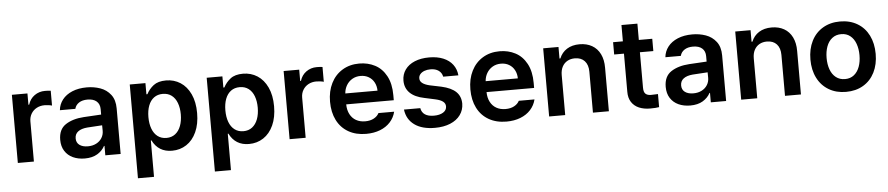

<svg xmlns="http://www.w3.org/2000/svg" viewBox="-46 -973 6885 1488"><g transform="rotate(-5 3396.5 -229.0)"><path d="M59.6 -530.3H180.7V-442.4H186.5Q200.2 -487.3 235.8 -512.7Q271.5 -538.1 317.4 -538.1Q344.7 -538.1 362.3 -535.2V-419.9Q354 -422.9 336.9 -425.3Q319.8 -427.7 304.7 -427.7Q270.5 -427.7 243.2 -413.1Q215.8 -398.4 200.2 -372.1Q184.6 -345.7 184.6 -312.5V0H59.6Z M599.6 -309.6Q684.1 -315.4 735.4 -317.4V-359.4Q735.4 -398.9 710.4 -420.7Q685.5 -442.4 639.6 -442.4Q599.1 -442.4 573.2 -425.3Q547.4 -408.2 540 -378.9H419.9Q424.3 -424.3 452.1 -460.2Q480 -496.1 528.8 -516.6Q577.6 -537.1 642.6 -537.1Q698.2 -537.1 747.3 -519.8Q796.4 -502.4 827.9 -461.7Q859.4 -420.9 859.4 -354.5V0H740.2V-73.2H736.3Q716.8 -36.1 677.7 -12.7Q638.7 10.7 580.1 10.7Q528.8 10.7 488.5 -7.8Q448.2 -26.4 425.3 -62.5Q402.3 -98.6 402.3 -149.4Q402.3 -231.4 457.8 -267.8Q513.2 -304.2 599.6 -309.6ZM612.3 -81.1Q648.9 -81.1 677.2 -95.7Q705.6 -110.4 720.9 -135.5Q736.3 -160.6 736.3 -190.4L735.8 -233.9L619.1 -226.6Q573.2 -222.7 547.9 -203.6Q522.5 -184.6 522.5 -150.4Q522.5 -116.7 546.9 -98.9Q571.3 -81.1 612.3 -81.1Z M976.6 -530.3H1098.6V-443.4H1106.4Q1126.5 -482.4 1161.6 -509.8Q1196.8 -537.1 1258.8 -537.1Q1320.8 -537.1 1370.4 -505.4Q1419.9 -473.6 1448.7 -412.1Q1477.5 -350.6 1477.5 -264.6Q1477.5 -179.2 1449.2 -117.2Q1420.9 -55.2 1371.3 -22.7Q1321.8 9.8 1258.8 9.8Q1153.3 9.8 1106.4 -84H1101.6V199.2H976.6ZM1224.6 -92.8Q1264.6 -92.8 1293 -114.7Q1321.3 -136.7 1335.9 -175.8Q1350.6 -214.8 1350.6 -265.6Q1350.6 -315.4 1336.2 -354Q1321.8 -392.6 1293.5 -414.1Q1265.1 -435.5 1224.6 -435.5Q1184.6 -435.5 1156.2 -414.6Q1127.9 -393.6 1113.3 -355.2Q1098.6 -316.9 1098.6 -265.6Q1098.6 -213.9 1113.3 -174.8Q1127.9 -135.7 1156.2 -114.3Q1184.6 -92.8 1224.6 -92.8Z M1575.2 -530.3H1697.3V-443.4H1705.1Q1725.1 -482.4 1760.3 -509.8Q1795.4 -537.1 1857.4 -537.1Q1919.4 -537.1 1969 -505.4Q2018.6 -473.6 2047.4 -412.1Q2076.2 -350.6 2076.2 -264.6Q2076.2 -179.2 2047.9 -117.2Q2019.5 -55.2 1970 -22.7Q1920.4 9.8 1857.4 9.8Q1752 9.8 1705.1 -84H1700.2V199.2H1575.2ZM1823.2 -92.8Q1863.3 -92.8 1891.6 -114.7Q1919.9 -136.7 1934.6 -175.8Q1949.2 -214.8 1949.2 -265.6Q1949.2 -315.4 1934.8 -354Q1920.4 -392.6 1892.1 -414.1Q1863.8 -435.5 1823.2 -435.5Q1783.2 -435.5 1754.9 -414.6Q1726.6 -393.6 1711.9 -355.2Q1697.3 -316.9 1697.3 -265.6Q1697.3 -213.9 1711.9 -174.8Q1726.6 -135.7 1754.9 -114.3Q1783.2 -92.8 1823.2 -92.8Z M2173.8 -530.3H2294.9V-442.4H2300.8Q2314.5 -487.3 2350.1 -512.7Q2385.7 -538.1 2431.6 -538.1Q2459 -538.1 2476.6 -535.2V-419.9Q2468.3 -422.9 2451.2 -425.3Q2434.1 -427.7 2418.9 -427.7Q2384.8 -427.7 2357.4 -413.1Q2330.1 -398.4 2314.5 -372.1Q2298.8 -345.7 2298.8 -312.5V0H2173.8Z M2511.2 -261.7Q2511.2 -343.3 2542.5 -405.5Q2573.7 -467.8 2630.6 -502.4Q2687.5 -537.1 2762.2 -537.1Q2829.6 -537.1 2884.5 -508.3Q2939.5 -479.5 2971.9 -419.2Q3004.4 -358.9 3004.4 -269.5V-230.5H2634.3Q2634.8 -186 2651.9 -153.6Q2668.9 -121.1 2699.2 -104Q2729.5 -86.9 2770 -86.9Q2809.6 -86.9 2837.4 -102.1Q2865.2 -117.2 2877.4 -141.6H2999.5Q2988.3 -95.7 2957 -61.3Q2925.8 -26.9 2877.7 -8.1Q2829.6 10.7 2769 10.7Q2689.9 10.7 2631.6 -22.7Q2573.2 -56.2 2542.2 -117.7Q2511.2 -179.2 2511.2 -261.7ZM2885.3 -315.4Q2884.8 -351.6 2869.6 -379.9Q2854.5 -408.2 2827.1 -424.3Q2799.8 -440.4 2764.2 -440.4Q2727.5 -440.4 2699 -423.6Q2670.4 -406.7 2653.8 -378.2Q2637.2 -349.6 2634.8 -315.4Z M3308.1 -444.3Q3281.7 -444.3 3260.5 -436.3Q3239.3 -428.2 3227.5 -413.8Q3215.8 -399.4 3216.3 -381.8Q3214.8 -339.4 3291.5 -321.3L3381.3 -302.7Q3457 -285.6 3493.7 -250.5Q3530.3 -215.3 3530.8 -158.2Q3530.3 -108.4 3502.4 -70.1Q3474.6 -31.7 3423.6 -10.5Q3372.6 10.7 3304.2 10.7Q3204.1 10.7 3145.3 -32Q3086.4 -74.7 3076.7 -151.4H3203.6Q3209.5 -117.7 3235.1 -100.8Q3260.7 -84 3304.2 -84Q3349.1 -84 3376.5 -101.1Q3403.8 -118.2 3403.8 -147.5Q3403.8 -170.4 3385 -185.3Q3366.2 -200.2 3326.7 -209L3241.7 -227.5Q3168 -242.2 3130.1 -279.8Q3092.3 -317.4 3092.3 -375Q3092.3 -423.3 3118.7 -460.2Q3145 -497.1 3193.4 -517.1Q3241.7 -537.1 3306.2 -537.1Q3368.7 -537.1 3415.3 -517.8Q3461.9 -498.5 3488.8 -462.9Q3515.6 -427.2 3520 -378.9H3401.9Q3396 -409.2 3371.6 -426.8Q3347.2 -444.3 3308.1 -444.3Z M3603 -261.7Q3603 -343.3 3634.3 -405.5Q3665.5 -467.8 3722.4 -502.4Q3779.3 -537.1 3854 -537.1Q3921.4 -537.1 3976.3 -508.3Q4031.2 -479.5 4063.7 -419.2Q4096.2 -358.9 4096.2 -269.5V-230.5H3726.1Q3726.6 -186 3743.7 -153.6Q3760.7 -121.1 3791 -104Q3821.3 -86.9 3861.8 -86.9Q3901.4 -86.9 3929.2 -102.1Q3957 -117.2 3969.2 -141.6H4091.3Q4080.1 -95.7 4048.8 -61.3Q4017.6 -26.9 3969.5 -8.1Q3921.4 10.7 3860.8 10.7Q3781.7 10.7 3723.4 -22.7Q3665 -56.2 3634 -117.7Q3603 -179.2 3603 -261.7ZM3977.1 -315.4Q3976.6 -351.6 3961.4 -379.9Q3946.3 -408.2 3918.9 -424.3Q3891.6 -440.4 3856 -440.4Q3819.3 -440.4 3790.8 -423.6Q3762.2 -406.7 3745.6 -378.2Q3729 -349.6 3726.6 -315.4Z M4317.9 0H4192.9V-530.3H4312V-440.4H4318.8Q4337.4 -486.3 4377.7 -511.7Q4418 -537.1 4476.1 -537.1Q4531.2 -537.1 4572.5 -513.7Q4613.8 -490.2 4636 -445.3Q4658.2 -400.4 4657.7 -337.9V0H4533.7V-318.4Q4533.7 -372.1 4506.3 -401.9Q4479 -431.6 4430.2 -431.6Q4397 -431.6 4371.6 -417.2Q4346.2 -402.8 4332 -375.7Q4317.9 -348.6 4317.9 -310.5Z M5041.5 -434.6H4937V-159.2Q4937 -124 4951.9 -110.8Q4966.8 -97.7 4993.7 -97.7Q5017.1 -97.7 5048.3 -99.6V2Q5023.9 6.8 4978 6.8Q4929.7 6.8 4892.3 -9Q4855 -24.9 4833.7 -57.6Q4812.5 -90.3 4813 -138.7V-434.6H4736.8V-530.3H4813V-657.2H4937V-530.3H5041.5Z M5310.1 -309.6Q5394.5 -315.4 5445.8 -317.4V-359.4Q5445.8 -398.9 5420.9 -420.7Q5396 -442.4 5350.1 -442.4Q5309.6 -442.4 5283.7 -425.3Q5257.8 -408.2 5250.5 -378.9H5130.4Q5134.8 -424.3 5162.6 -460.2Q5190.4 -496.1 5239.3 -516.6Q5288.1 -537.1 5353 -537.1Q5408.7 -537.1 5457.8 -519.8Q5506.8 -502.4 5538.3 -461.7Q5569.8 -420.9 5569.8 -354.5V0H5450.7V-73.2H5446.8Q5427.2 -36.1 5388.2 -12.7Q5349.1 10.7 5290.5 10.7Q5239.3 10.7 5199 -7.8Q5158.7 -26.4 5135.7 -62.5Q5112.8 -98.6 5112.8 -149.4Q5112.8 -231.4 5168.2 -267.8Q5223.6 -304.2 5310.1 -309.6ZM5322.8 -81.1Q5359.4 -81.1 5387.7 -95.7Q5416 -110.4 5431.4 -135.5Q5446.8 -160.6 5446.8 -190.4L5446.3 -233.9L5329.6 -226.6Q5283.7 -222.7 5258.3 -203.6Q5232.9 -184.6 5232.9 -150.4Q5232.9 -116.7 5257.3 -98.9Q5281.7 -81.1 5322.8 -81.1Z M5812 0H5687V-530.3H5806.2V-440.4H5813Q5831.5 -486.3 5871.8 -511.7Q5912.1 -537.1 5970.2 -537.1Q6025.4 -537.1 6066.7 -513.7Q6107.9 -490.2 6130.1 -445.3Q6152.3 -400.4 6151.9 -337.9V0H6027.8V-318.4Q6027.8 -372.1 6000.5 -401.9Q5973.1 -431.6 5924.3 -431.6Q5891.1 -431.6 5865.7 -417.2Q5840.3 -402.8 5826.2 -375.7Q5812 -348.6 5812 -310.5Z M6248.5 -262.7Q6248.5 -344.7 6279.8 -406.7Q6311 -468.8 6368.7 -502.9Q6426.3 -537.1 6502.4 -537.1Q6579.1 -537.1 6636.7 -502.9Q6694.3 -468.8 6725.3 -406.7Q6756.3 -344.7 6756.3 -262.7Q6756.3 -181.2 6725.1 -119.1Q6693.8 -57.1 6636.5 -23.2Q6579.1 10.7 6502.4 10.7Q6426.3 10.7 6368.7 -23.4Q6311 -57.6 6279.8 -119.4Q6248.5 -181.2 6248.5 -262.7ZM6630.4 -263.7Q6630.4 -313 6616 -352.8Q6601.6 -392.6 6573 -415.5Q6544.4 -438.5 6503.4 -438.5Q6461.4 -438.5 6432.4 -415.5Q6403.3 -392.6 6388.9 -353Q6374.5 -313.5 6374.5 -263.7Q6374.5 -213.9 6388.9 -174.3Q6403.3 -134.8 6432.4 -111.8Q6461.4 -88.9 6503.4 -88.9Q6544.4 -88.9 6573 -111.8Q6601.6 -134.8 6616 -174.3Q6630.4 -213.9 6630.4 -263.7Z"/></g></svg>

Font: Pretendard SemiBold
Style: Regular
Weight: 600
Designer: Base glyphs from Inter by Rasmus Andersson; Hangeul glyphs from Noto Sans CJK(Source Han Sans) by Jang Soo-young and Kan
Foundry: Kil Hyung-jin
Version: Version 1.309